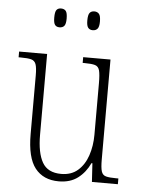

<svg xmlns="http://www.w3.org/2000/svg" viewBox="-53 -780 617 833"><g transform="rotate(5 255.0 -364.0)"><path d="M234 10Q167 10 131 -35.5Q95 -81 95 -184V-439Q95 -473 89.5 -488Q84 -503 69 -507Q54 -511 23 -511H14V-536H136V-184Q136 -106 159.5 -64.5Q183 -23 242 -23Q286 -23 314.5 -48Q343 -73 357 -114.5Q371 -156 371 -205V-429Q371 -467 366.5 -484.5Q362 -502 347 -506.5Q332 -511 300 -511H293V-536H412V-101Q412 -65 417 -49Q422 -33 437 -29Q452 -25 481 -25H491V0H378L373 -81H369Q350 -40 317 -15Q284 10 234 10ZM324 -656Q311 -656 304 -664.5Q297 -673 297 -696Q297 -721 304 -729.5Q311 -738 324 -738Q337 -738 344.5 -729.5Q352 -721 352 -696Q352 -673 344.5 -664.5Q337 -656 324 -656ZM179 -656Q166 -656 159.5 -664.5Q153 -673 153 -696Q153 -721 159.5 -729.5Q166 -738 179 -738Q193 -738 200 -729.5Q207 -721 207 -696Q207 -673 200 -664.5Q193 -656 179 -656Z"/></g></svg>

Font: Noto Serif Ethiopic Condensed ExtraLight
Style: Regular
Weight: 200
Width: 3
Designer: Monotype Design Team
Foundry: Monotype Imaging Inc.
Version: Version 2.102; ttfautohint (v1.8.4.7-5d5b)